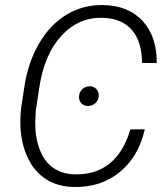

<svg xmlns="http://www.w3.org/2000/svg" viewBox="-20 -741 675 771"><path d="M561.5 -221.7Q536.6 -111.8 460.4 -49.6Q384.3 12.7 274.4 9.8Q210.9 8.3 164.1 -22Q117.2 -52.2 91.1 -108.2Q64.9 -164.1 62 -234.9Q60.5 -272.9 65.4 -310.5L78.6 -397Q93.3 -492.2 137.9 -568.1Q182.6 -644 248.8 -683.1Q314.9 -722.2 394.5 -720.7Q496.1 -718.8 553.2 -656.2Q610.4 -593.8 609.4 -487.8L550.3 -488.3Q550.3 -573.2 509.8 -620.4Q469.2 -667.5 391.6 -669.4Q295.4 -671.9 227.1 -597.9Q158.7 -523.9 138.2 -392.1L123.5 -294.4L121.6 -250.5Q120.6 -192.9 138.4 -143.6Q156.2 -94.2 191.9 -68.4Q227.5 -42.5 277.3 -41Q362.3 -38.1 419.4 -83.7Q476.6 -129.4 503.4 -221.2ZM297.4 -354.5Q298.3 -371.1 310.3 -382.6Q322.3 -394 338.9 -394.5Q356 -395 366.7 -383.5Q377.4 -372.1 376.5 -355Q375.5 -338.4 363.3 -327.1Q351.1 -315.9 334.5 -315.4Q317.4 -314.9 306.6 -326.4Q295.9 -337.9 297.4 -354.5Z"/></svg>

Font: Roboto Light
Style: Italic
Weight: 300
Italic angle: -12°
Designer: Google
Version: Version 2.134; 2016; ttfautohint (v1.6)